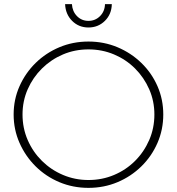

<svg xmlns="http://www.w3.org/2000/svg" viewBox="-20 -905 856 929"><path d="M408 -704Q483 -704 548.5 -676.5Q614 -649 664 -600.5Q714 -552 742 -488Q770 -424 770 -351Q770 -278 742 -213.5Q714 -149 664 -100Q614 -51 548.5 -23.5Q483 4 408 4Q333 4 267.5 -23.5Q202 -51 152.5 -100Q103 -149 74.5 -213.5Q46 -278 46 -351Q46 -424 74.5 -488Q103 -552 152.5 -600.5Q202 -649 267.5 -676.5Q333 -704 408 -704ZM408 -666Q342 -666 284.5 -641.5Q227 -617 183 -573.5Q139 -530 114 -473Q89 -416 89 -351Q89 -285 114 -227.5Q139 -170 183 -126.5Q227 -83 285 -58.5Q343 -34 408 -34Q474 -34 532 -58.5Q590 -83 633.5 -126.5Q677 -170 702 -227.5Q727 -285 727 -351Q727 -416 702 -473Q677 -530 633.5 -573.5Q590 -617 532 -641.5Q474 -666 408 -666ZM328 -885Q330 -850 352.5 -827Q375 -804 408 -804Q441 -804 464 -827Q487 -850 488 -885H521Q520 -836 487.5 -804Q455 -772 408 -772Q361 -772 329 -804Q297 -836 295 -885Z"/></svg>

Font: Alexandria ExtraLight
Style: Regular
Weight: 250
Designer: Mohamed Gaber
Foundry: Kief Type Foundry
Version: Version 5.100